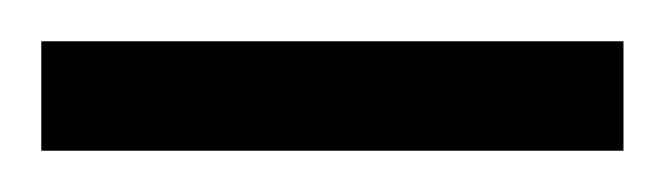

<svg xmlns="http://www.w3.org/2000/svg" viewBox="-41 -710 322 93"><path d="M-21 -637V-690H261V-637Z"/></svg>

Font: TypoPRO Titillium Text
Style: 250 wt
Weight: 300
Designer: Accademia di Belle Arti di Urbino and others
Foundry: Accademia di Belle Arti di Urbino and others.
Version: Version 25.000